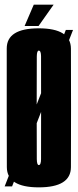

<svg xmlns="http://www.w3.org/2000/svg" viewBox="-21 -803 334 827"><path d="M-1 0H31L293.5 -674H262.5ZM146 4Q284 4 284.5 -82.8Q285 -169.5 285 -337.5Q285 -506 284.5 -593.5Q284 -681 146 -681Q8 -681 8 -594.2Q8 -507.5 8 -337.5Q8 -169.5 8.5 -82.8Q9 4 146 4ZM146 -92Q138 -92 137.5 -117.5Q137 -143 137 -337.5Q137 -536.5 137.5 -560.8Q138 -585 146 -585Q155.5 -585 155.8 -560.8Q156 -536.5 156 -337.5Q156 -143 155.8 -117.5Q155.5 -92 146 -92ZM85 -691H145L210 -783H124.5Z"/></svg>

Font: Anybody UltraCondensed
Style: Bold
Weight: 700
Width: 1
Version: Version 1.113;gftools[0.9.25]